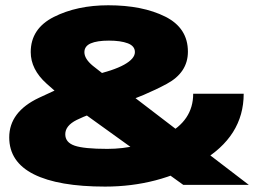

<svg xmlns="http://www.w3.org/2000/svg" viewBox="-20 -701 990 728"><path d="M378.5 6.5Q579 6.5 741.5 -88.2Q904 -183 904 -345.5H712.5Q712.5 -243 608.2 -189.8Q504 -136.5 387 -136.5Q298 -136.5 262.8 -148.8Q227.5 -161 227.5 -192Q227.5 -224.5 270.8 -246.2Q314 -268 424.5 -303Q531.5 -339.5 612 -382.8Q692.5 -426 692.5 -505Q692.5 -595 606.5 -638Q520.5 -681 390.5 -681Q272 -681 184.2 -636.8Q96.5 -592.5 96.5 -503.5Q96.5 -438 156.5 -384Q216.5 -330 267 -293.5L675 0H923.5L421 -384.5Q364 -425 332 -451.5Q300 -478 300 -503Q300 -526 324 -536.5Q348 -547 393 -547Q437.5 -547 464.5 -536.8Q491.5 -526.5 491.5 -503.5Q491.5 -478.5 450.8 -455.8Q410 -433 324 -413.5Q240.5 -383.5 127.8 -330.2Q15 -277 15 -180Q15 -87 108.2 -40.2Q201.5 6.5 378.5 6.5Z"/></svg>

Font: Anybody SemiExpanded ExtraBold
Style: Regular
Weight: 800
Width: 6
Version: Version 1.113;gftools[0.9.25]